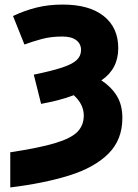

<svg xmlns="http://www.w3.org/2000/svg" viewBox="-20 -581 603 841"><path d="M25 86Q151 67 221 46Q291 25 319 -3.5Q347 -32 347 -75Q347 -124 303 -164Q269 -151 233.5 -142Q198 -133 160 -126L128 -254Q206 -270 251.5 -285Q297 -300 316 -318Q335 -336 335 -362Q335 -389 314 -405Q293 -421 253 -421Q203 -421 162.5 -410Q122 -399 87 -386L37 -511Q88 -535 140.5 -548Q193 -561 255 -561Q371 -561 434.5 -510.5Q498 -460 498 -370Q498 -279 424 -229Q467 -201 491.5 -161.5Q516 -122 516 -64Q516 31 455 92Q394 153 283.5 187.5Q173 222 25 240Z"/></svg>

Font: Noto Sans Mono SemiCondensed Black
Style: Regular
Weight: 900
Width: 4
Designer: Monotype Design Team
Foundry: Monotype Imaging Inc.
Version: Version 2.014; ttfautohint (v1.8.4.7-5d5b)